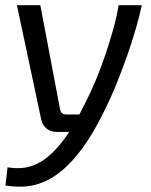

<svg xmlns="http://www.w3.org/2000/svg" viewBox="-20 -507 581 738"><path d="M525 -487Q517 -449 503 -400Q489 -351 470 -296.5Q451 -242 428.5 -186.5Q406 -131 380 -79Q340 3 300.5 57.5Q261 112 223 144.5Q185 177 147.5 192.5Q110 208 73.5 210Q37 212 1 206L9 136Q38 141 66.5 138.5Q95 136 123.5 122Q152 108 181.5 80Q211 52 241.5 6.5Q272 -39 304 -104Q327 -148 347.5 -197Q368 -246 385 -296.5Q402 -347 415.5 -395.5Q429 -444 436 -487ZM135 -487 211 -86Q216 -67 234 -67H294L255 0H196Q175 0 159.5 -12.5Q144 -25 139 -45L45 -487Z"/></svg>

Font: Exo 2
Style: Italic
Weight: 400
Italic angle: -8°
Designer: Natanael Gama
Foundry: Natanael Gama
Version: Version 2.010